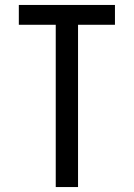

<svg xmlns="http://www.w3.org/2000/svg" viewBox="-20 -755 540 775"><path d="M205 0V-655H56V-735H444V-655H295V0Z"/></svg>

Font: Iosevka Term Medium
Style: Regular
Weight: 500
Monospace: yes
Designer: Belleve Invis
Foundry: Belleve Invis
Version: Version 26.3.1